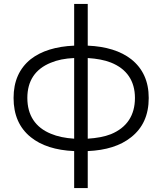

<svg xmlns="http://www.w3.org/2000/svg" viewBox="-20 -762 825 976"><path d="M426 194V6C519 2 592 -21 646 -64C706 -111 736 -177 736 -264C736 -349 706 -414 647 -461C593 -503 519 -526 426 -530V-742H357V-530C264 -526 190 -503 136 -461C78 -414 49 -349 49 -264C49 -178 78 -112 136 -65C189 -22 263 2 357 6V194ZM357 -57C311 -60 272 -68 239 -82C160 -114 119 -176 119 -264C119 -351 159 -411 238 -443C271 -457 310 -465 357 -467ZM426 -467C472 -464 511 -457 544 -444C624 -412 666 -351 666 -264C666 -175 624 -113 544 -80C511 -67 472 -60 426 -57Z"/></svg>

Font: Montserrat Z
Style: Regular
Weight: 400
Designer: Julieta Ulanovsky
Foundry: Julieta Ulanovsky
Version: Version 8.000